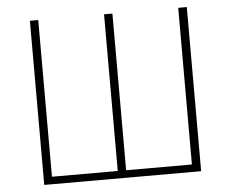

<svg xmlns="http://www.w3.org/2000/svg" viewBox="-52 -786 1016 846"><g transform="rotate(-5 456.5 -363.0)"><path d="M110 0V-726H147V-33H438V-726H475V-33H766V-726H804V0Z"/></g></svg>

Font: Source Han Sans SC ExtraLight
Style: Regular
Weight: 250
Designer: Ryoko NISHIZUKA 西塚涼子 (kana, bopomofo & ideographs); Paul D. Hunt (Latin, Greek & Cyrillic); Sandoll Communications 산돌커뮤니
Foundry: Adobe
Version: Version 2.004;hotconv 1.0.118;makeotfexe 2.5.65603